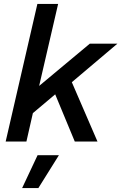

<svg xmlns="http://www.w3.org/2000/svg" viewBox="-20 -723 620 981"><path d="M277 -703 180 -284 439 -500H580L347 -303L478 0H362L262 -241L148 -145L115 0H9L171 -703ZM281 70 176 238H93L172 70Z"/></svg>

Font: Prodigy Sans Medium
Style: Italic
Weight: 500
Italic angle: -13°
Designer: Wei Huang
Foundry: Wei Huang
Version: Version 1.003; ttfautohint (v1.8.3)